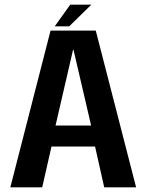

<svg xmlns="http://www.w3.org/2000/svg" viewBox="-20 -808 632 828"><path d="M24.5 0H162L202 -176H390L429.5 0H567L393 -676H198ZM219.5 -266.5 295 -593H297L373 -266.5ZM216 -694.5H278.5L374 -788H283Z"/></svg>

Font: Anybody SemiCondensed SemiBold
Style: Regular
Weight: 600
Width: 4
Version: Version 1.113;gftools[0.9.25]